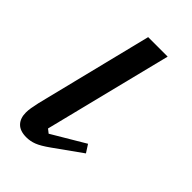

<svg xmlns="http://www.w3.org/2000/svg" viewBox="-171 -577 648 648"><g transform="rotate(45 153.0 -253.0)"><path d="M266 -92 168 -22Q140 -2 122 5Q104 12 85 12Q55 12 40 -3.5Q25 -19 25 -46Q25 -57 27 -69Q29 -81 33 -99L137 -518H230L116 -61L130 -50L248 -120Z"/></g></svg>

Font: IBM Plex Serif Text
Style: Italic
Weight: 450
Italic angle: -14°
Designer: Mike Abbink, Paul van der Laan, Pieter van Rosmalen
Foundry: Bold Monday
Version: Version 3.001